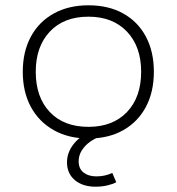

<svg xmlns="http://www.w3.org/2000/svg" viewBox="-20 -515 668 725"><path d="M314 8Q239 8 183 -23.5Q127 -55 96.5 -111.5Q66 -168 66 -244Q66 -320 96.5 -376.5Q127 -433 183 -464Q239 -495 314 -495Q390 -495 445.5 -464Q501 -433 531 -376.5Q561 -320 561 -244Q561 -168 531 -111.5Q501 -55 445.5 -23.5Q390 8 314 8ZM314 -36Q406 -36 459.5 -92Q513 -148 513 -244Q513 -339 459.5 -395.5Q406 -452 314 -452Q221 -452 168 -395.5Q115 -339 115 -244Q115 -148 168 -92Q221 -36 314 -36ZM341 190Q292 190 262.5 165Q233 140 233 98Q233 59 260.5 26Q288 -7 339 -28L359 0Q337 8 318.5 21.5Q300 35 288.5 53.5Q277 72 277 94Q277 122 295.5 136.5Q314 151 344 151Q359 151 374 148Q389 145 404 138L419 173Q407 180 386 185Q365 190 341 190Z"/></svg>

Font: Nunito Sans 10pt SemiExpanded ExtraLight
Style: Regular
Weight: 250
Width: 6
Designer: Vernon Adams
Foundry: Vernon Adams
Version: Version 3.101;gftools[0.9.27]